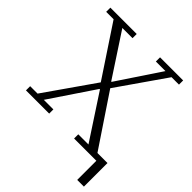

<svg xmlns="http://www.w3.org/2000/svg" viewBox="-234 -836 1134 1134"><g transform="rotate(45 333.0 -269.0)"><path d="M605 0H419V-35H504L322 -313H318L131 -35H211V0H17V-35H79L296 -346L86 -663H24V-698H244V-663H159L336 -393H339L519 -663H439V-698H632V-663H570L360 -361L577 -37H661V160H605Z"/></g></svg>

Font: IBM Plex Serif Light
Style: Regular
Weight: 300
Designer: Mike Abbink, Paul van der Laan, Pieter van Rosmalen
Foundry: Bold Monday
Version: Version 3.001